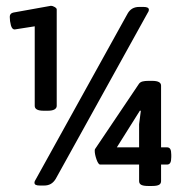

<svg xmlns="http://www.w3.org/2000/svg" viewBox="-20 -631 623 653"><path d="M98.1 -271V-541.5L29.8 -530.8Q21 -530.8 17.1 -544.9Q13.2 -559.1 13.2 -573.7Q13.2 -585.9 25.9 -588.4L153.3 -611.3Q158.7 -611.3 165.8 -607.2Q172.9 -603 172.9 -599.1V-271Q172.9 -263.2 165.3 -258.8Q157.7 -254.4 142.6 -254.4H128.4Q98.1 -254.4 98.1 -271ZM97.2 -9.8Q97.2 -14.6 102.5 -22.5L414.1 -585Q426.8 -607.4 453.1 -607.4H468.3Q486.3 -607.4 486.3 -598.1Q486.3 -592.3 481 -585L169.4 -22.5Q162.1 -10.7 152.6 -5.4Q143.1 0 129.9 0H115.7Q106.4 0 101.8 -2.2Q97.2 -4.4 97.2 -9.8ZM453.1 -15.1V-71.3H320.8Q314.5 -71.3 308.3 -88.6Q302.2 -106 302.2 -118.2Q302.2 -122.6 303.2 -124L453.1 -346.7Q457.5 -352.1 465.1 -354Q472.7 -356 484.9 -356H497.6Q527.8 -356 527.8 -339.8V-129.9H547.9Q555.7 -129.9 559.1 -124Q562.5 -118.2 562.5 -105V-96.7Q562.5 -83.5 559.1 -77.4Q555.7 -71.3 547.9 -71.3H527.8V-15.1Q527.8 -6.3 520.8 -2.4Q513.7 1.5 497.6 1.5H483.4Q467.8 1.5 460.4 -2.4Q453.1 -6.3 453.1 -15.1ZM453.1 -129.9V-208.5L459 -254.4H455.6L377.4 -129.9Z"/></svg>

Font: Jaldi
Style: Bold
Weight: 400
Designer: Pablo Cosgaya and Nicolas Silva
Foundry: Omnibus-Type
Version: Version 1.007